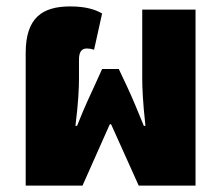

<svg xmlns="http://www.w3.org/2000/svg" viewBox="-20 -578 692 598"><path d="M60 0H237L322 -191H326L412 0H589V-548H423V-333C423 -304 425 -258 433 -186H428C406 -239 396 -265 375 -310L350 -363H298L274 -310C262 -283 246 -252 220 -186H215C224 -258 226 -304 226 -333V-391C226 -414 232 -427 251 -427C256 -427 265 -426 273 -423L298 -536C279 -547 250 -558 199 -558C112 -558 60 -523 60 -413Z"/></svg>

Font: Noto Sans Thai SemCond Blk
Style: Regular
Weight: 900
Width: 4
Designer: Monotype Design Team
Foundry: Monotype Imaging Inc.
Version: Version 2.002